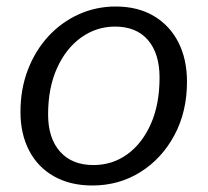

<svg xmlns="http://www.w3.org/2000/svg" viewBox="-20 -560 639 590"><path d="M263.7 10Q195.6 10 145.8 -18.2Q95.9 -46.4 69.4 -97.5Q42.9 -148.6 42.9 -215.7Q42.9 -286.4 65.7 -345.7Q88.6 -405 128.8 -448.6Q169 -492.1 222.3 -516.1Q275.5 -540 335.3 -540Q403.7 -540 452.8 -510.8Q501.9 -481.6 528.3 -429.7Q554.6 -377.7 554.6 -308.9Q554.6 -216.5 515.8 -144.3Q477 -72.2 411.2 -31.1Q345.4 10 263.7 10ZM267.4 -52.8Q325.2 -52.8 371 -85.8Q416.8 -118.9 443.5 -179.1Q470.3 -239.4 470.3 -321.6Q470.3 -395.2 434.8 -436.8Q399.3 -478.3 333.3 -478.3Q276.5 -478.3 229.6 -444.9Q182.8 -411.5 155.3 -350.8Q127.8 -290 127.8 -208.2Q127.8 -135.6 164.4 -94.2Q201 -52.8 267.4 -52.8Z"/></svg>

Font: Libre Franklin Thin
Style: Italic
Weight: 100
Italic angle: -8°
Designer: Pablo Impallari, Rodrigo Fuenzalida, Nhung Nguyen
Foundry: Impallari Type
Version: Version 3.000